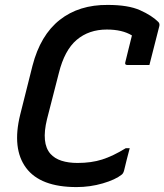

<svg xmlns="http://www.w3.org/2000/svg" viewBox="-20 -740 668 780"><path d="M291 20Q144 20 86 -58Q28 -136 62 -274L112 -473Q144 -597 222.5 -659Q301 -721 418 -720Q501 -720 549 -698.5Q597 -677 623 -651Q630 -644 627 -633Q618 -599 607.5 -556.5Q597 -514 587 -476H497Q486 -476 489 -487Q495 -512 501.5 -538Q508 -564 516 -596Q477 -620 414 -620Q341 -620 291.5 -578Q242 -536 219 -443L171 -256Q147 -158 185 -115Q202 -96 230 -87Q258 -78 295 -78Q351 -78 395 -92Q439 -106 491 -138H507Q501 -114 495 -92Q489 -70 484 -47Q481 -36 475 -31Q449 -10 397.5 5Q346 20 291 20Z"/></svg>

Font: Recursive Mn Lnr St Med
Style: Italic
Weight: 500
Italic angle: -15°
Monospace: yes
Version: Version 1.079;hotconv 1.0.112;makeotfexe 2.5.65598; ttfautoh